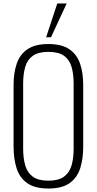

<svg xmlns="http://www.w3.org/2000/svg" viewBox="-20 -1072 556 1103"><path d="M258 11Q179 11 135.5 -20.5Q92 -52 75 -106.5Q58 -161 58 -230V-584Q58 -653 76 -706Q94 -759 137.5 -789Q181 -819 258 -819Q335 -819 378.5 -789Q422 -759 440 -706Q458 -653 458 -584V-229Q458 -160 441 -106Q424 -52 380.5 -20.5Q337 11 258 11ZM258 -34Q316 -34 347.5 -57Q379 -80 391 -121.5Q403 -163 403 -218V-592Q403 -647 391 -688Q379 -729 348 -751.5Q317 -774 258 -774Q200 -774 168.5 -751.5Q137 -729 125 -688Q113 -647 113 -592V-218Q113 -163 125 -121.5Q137 -80 168.5 -57Q200 -34 258 -34ZM245 -858 309 -1052H363L273 -858Z"/></svg>

Font: Oswald ExtraLight
Style: Regular
Weight: 250
Designer: Vernon Adams
Foundry: Vernon Adams
Version: Version 4.100; ttfautohint (v1.8.1.43-b0c9)